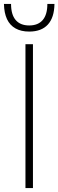

<svg xmlns="http://www.w3.org/2000/svg" viewBox="-35 -953 296 973"><path d="M94 0V-729H132V0ZM113 -793Q72 -793 43.5 -809Q15 -825 0.5 -856Q-14 -887 -15 -933H21Q21 -879 44.5 -851.5Q68 -824 113 -824Q158 -824 181.5 -851.5Q205 -879 205 -933H241Q240 -864 207.5 -828.5Q175 -793 113 -793Z"/></svg>

Font: Mona Sans ExtraLight
Style: Regular
Weight: 200
Designer: Deni Anggara
Foundry: GitHub
Version: Version 2.000